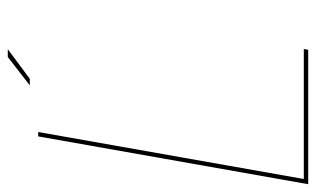

<svg xmlns="http://www.w3.org/2000/svg" viewBox="-184 -616 791 480"><g transform="rotate(-90 211.0 -375.5)"><path d="M-9 0H327L329 -11H4L121.5 -675H110.5ZM238 -696H254.5L328.5 -751H309Z"/></g></svg>

Font: Anybody Thin Thin
Style: Italic
Weight: 250
Italic angle: -10°
Version: Version 1.113;gftools[0.9.25]